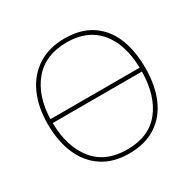

<svg xmlns="http://www.w3.org/2000/svg" viewBox="-161 -892 1075 1068"><g transform="rotate(-30 377.0 -357.5)"><path d="M376 10Q274 10 204 -36.5Q134 -83 98.5 -166Q63 -249 63 -359Q63 -467 100.5 -550Q138 -633 210 -679Q282 -725 382 -725Q529 -725 609.5 -629Q690 -533 690 -358Q690 -249 655 -166Q620 -83 549.5 -36.5Q479 10 376 10ZM90 -375H663Q659 -530 586 -615Q513 -700 382 -700Q243 -700 168.5 -611Q94 -522 90 -375ZM663 -350H90Q92 -197 165 -106Q238 -15 377 -15Q517 -15 589 -105.5Q661 -196 663 -350Z"/></g></svg>

Font: Noto Sans UI Thin
Style: Regular
Weight: 250
Designer: Monotype Design Team
Foundry: Monotype Imaging Inc.
Version: Version 1.001